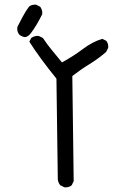

<svg xmlns="http://www.w3.org/2000/svg" viewBox="-20 -805 540 827"><path d="M262.2 2Q278.3 2 288.6 -6.8L297.4 -24.4L291.5 -477.5Q328.6 -506.3 365.5 -528.8Q402.3 -551.3 437 -581.1L445.8 -598.6Q446.3 -601.6 446.3 -603Q446.3 -604.5 446 -606.2Q445.8 -607.9 445.6 -610.6Q445.3 -613.3 444.6 -616Q443.8 -618.7 442.9 -620.6Q440.9 -625.5 437.5 -629.4L420.4 -637.7Q377.4 -624.5 337.9 -594.5Q298.3 -564.5 247.1 -536.1Q223.1 -565.4 202.9 -589.8Q182.6 -614.3 165 -641.1L147.5 -649.9Q144.5 -650.4 140.1 -650.4Q135.7 -650.4 128.7 -648.4Q121.6 -646.5 114.7 -641.6L106.4 -625.5Q150.9 -555.2 223.1 -466.3L229 -31.7Q231 -17.6 239.3 -7.3L256.8 1.5Q259.8 2 262.2 2ZM161.6 -743.2Q162.1 -746.1 162.1 -750.5Q162.1 -754.9 160.2 -762Q158.2 -769 153.3 -775.9L135.7 -784.7Q132.8 -785.2 131.3 -785.2Q129.9 -785.2 128.2 -784.9Q126.5 -784.7 123.5 -784.4Q120.6 -784.2 118.2 -783.4Q115.7 -782.7 113.3 -781.7Q108.9 -779.8 105 -776.4Q89.4 -755.4 77.9 -733.2Q66.4 -710.9 55.2 -689.9Q54.2 -685.5 54.2 -681.6Q54.2 -666.5 63.5 -655.3Q74.2 -647 87.9 -645Q101.6 -647 113.3 -662.6Q136.2 -692.4 161.6 -743.2Z"/></svg>

Font: Bakudai
Style: Light
Weight: 300
Version: Version 1.48